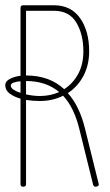

<svg xmlns="http://www.w3.org/2000/svg" viewBox="-20 -710 420 730"><path d="M68 0Q58 0 58 -10V-335Q33 -342 16.5 -354.5Q0 -367 0 -386Q0 -401 17.5 -410Q35 -419 58 -422V-680Q58 -690 68 -690H185Q250 -690 284.5 -641Q319 -592 319 -515Q319 -463 297.5 -422Q276 -381 238 -356Q282 -307 303 -222L355 -12Q357 -5 352 -2.5Q347 0 344 0Q336 0 334 -8L282 -218Q262 -301 220 -346Q180 -326 132 -326Q104 -326 79 -330V-10Q79 0 68 0ZM185 -669H79V-423Q168 -423 224 -371Q257 -392 277 -428.5Q297 -465 297 -515Q297 -580 270 -624.5Q243 -669 185 -669ZM132 -345Q171 -345 205 -360Q155 -402 79 -402V-351Q107 -345 132 -345ZM21 -385Q21 -376 31.5 -369Q42 -362 58 -357V-401Q43 -400 32 -396Q21 -392 21 -385Z"/></svg>

Font: Zen Loop
Style: Regular
Weight: 400
Designer: Yoshimichi Ohira
Foundry: A-1 Corp ZenFonts
Version: Version 1.000; ttfautohint (v1.8.3)